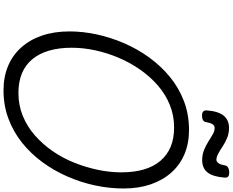

<svg xmlns="http://www.w3.org/2000/svg" viewBox="-136 -1171 1326 1094"><g transform="rotate(90 527.0 -624.0)"><path d="M495 19Q418 19 356 -7Q294 -33 250 -82.5Q206 -132 182.5 -201Q159 -270 159 -357Q159 -433 176 -512Q193 -591 226 -667.5Q259 -744 307 -810.5Q355 -877 417.5 -928.5Q480 -980 556 -1009Q632 -1038 721 -1038Q797 -1038 858.5 -1012Q920 -986 963.5 -937Q1007 -888 1030.5 -819.5Q1054 -751 1054 -665Q1054 -584 1036.5 -502.5Q1019 -421 985.5 -344.5Q952 -268 903.5 -202Q855 -136 793 -86.5Q731 -37 656 -9Q581 19 495 19ZM509 -66Q579 -66 639.5 -90.5Q700 -115 750.5 -159Q801 -203 840.5 -260Q880 -317 906.5 -383Q933 -449 947.5 -517.5Q962 -586 962 -652Q962 -725 945.5 -781Q929 -837 896 -875.5Q863 -914 816 -933.5Q769 -953 706 -953Q638 -953 577.5 -928.5Q517 -904 466.5 -860Q416 -816 376 -758.5Q336 -701 308.5 -635.5Q281 -570 266.5 -502.5Q252 -435 252 -369Q252 -297 268.5 -240.5Q285 -184 317.5 -145Q350 -106 398 -86Q446 -66 509 -66ZM639 -1112Q607 -1112 609 -1139Q614 -1205 639 -1235.5Q664 -1266 709 -1266Q739 -1266 765 -1255.5Q791 -1245 813.5 -1230Q836 -1215 855.5 -1204.5Q875 -1194 891 -1194Q900 -1194 909 -1205Q918 -1216 922 -1241Q926 -1267 964 -1267Q980 -1267 986.5 -1260.5Q993 -1254 992 -1241Q987 -1175 963 -1144Q939 -1113 892 -1113Q861 -1113 835 -1123.5Q809 -1134 787 -1148Q765 -1162 746 -1173Q727 -1184 709 -1184Q696 -1184 688 -1172Q680 -1160 676 -1137Q675 -1124 665 -1118Q655 -1112 639 -1112Z"/></g></svg>

Font: Playwrite IN
Style: Regular
Weight: 400
Designer: Veronika Burian, José Scaglione
Foundry: TypeTogether
Version: Version 1.002